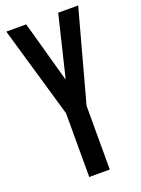

<svg xmlns="http://www.w3.org/2000/svg" viewBox="-160 -930 734 1000"><g transform="rotate(-20 207.0 -429.5)"><path d="M154.8 0V-353.5L7.8 -859.4H118.2L211.9 -522H213.9L295.4 -859.4H406.2L268.6 -353.5V0Z"/></g></svg>

Font: Antonio SemiBold
Style: Regular
Weight: 600
Designer: Vernon Adams
Foundry: Vernon Adams
Version: Version 1.002